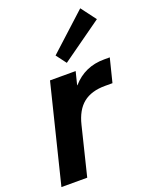

<svg xmlns="http://www.w3.org/2000/svg" viewBox="-176 -1069 913 1161"><g transform="rotate(-20 280.5 -488.5)"><path d="M555.2 -637.2 517.1 -484.9H469.2Q380.9 -484.9 328.6 -442.9Q276.4 -400.9 254.9 -312L178.2 0H12.2L168 -629.9H333L312 -545.9H314Q393.6 -637.2 519 -637.2ZM488.8 -977.1 561 -880.9 299.8 -694.8 251 -759.8Z"/></g></svg>

Font: Sinkin Sans 700 Bold Italic
Style: Bold Italic
Weight: 700
Italic angle: -112°
Designer: Keith Bates
Foundry: K-Type
Version: Sinkin Sans (version 1.0)  by Keith Bates   •   © 2014   www